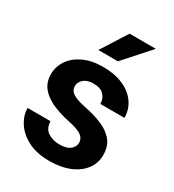

<svg xmlns="http://www.w3.org/2000/svg" viewBox="-183 -855 880 970"><g transform="rotate(30 257.0 -370.0)"><path d="M340.3 -146Q340.3 -168.9 319.1 -185.3Q297.9 -201.7 231 -215.3Q177.2 -227.1 134.8 -247.1Q92.3 -267.1 67.9 -298.3Q43.5 -329.6 43.5 -375Q43.5 -418.9 68.6 -456.1Q93.8 -493.2 141.1 -515.6Q188.5 -538.1 254.4 -538.1Q322.8 -538.1 372.3 -516.1Q421.9 -494.1 448.7 -455.8Q475.6 -417.5 475.6 -368.7H335Q335 -399.4 315.4 -420.2Q295.9 -440.9 253.9 -440.9Q218.3 -440.9 198.2 -423.6Q178.2 -406.2 178.2 -381.8Q178.2 -357.9 200.2 -342.8Q222.2 -327.6 277.3 -316.4Q334.5 -305.2 379.6 -286.1Q424.8 -267.1 450.9 -235.1Q477.1 -203.1 477.1 -151.4Q477.1 -105 449.7 -68.4Q422.4 -31.7 372.6 -11Q322.8 9.8 254.9 9.8Q180.7 9.8 129.9 -16.6Q79.1 -43 53 -83.7Q26.9 -124.5 26.9 -167.5H160.2Q162.1 -124.5 190.7 -106.2Q219.2 -87.9 257.8 -87.9Q298.3 -87.9 319.3 -104.2Q340.3 -120.6 340.3 -146ZM189.9 -599.6 285.6 -750H438.5L304.2 -599.6Z"/></g></svg>

Font: Vazirmatn RD FD
Style: Bold
Weight: 700
Designer: Saber Rastikerdar
Foundry: Saber Rastikerdar
Version: Version 33.003